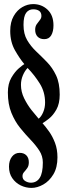

<svg xmlns="http://www.w3.org/2000/svg" viewBox="-20 -730 336 939"><path d="M134 189Q106.5 189 81.2 176.8Q56 164.5 40 141.2Q24 118 24 85Q24 55 38.5 36.2Q53 17.5 76 17.5Q97 17.5 109 29.8Q121 42 121 63.5Q121 81.5 113.2 92.2Q105.5 103 97.8 111.5Q90 120 90 131.5Q90 147.5 103.5 155.5Q117 163.5 131 163.5Q159 163.5 174.2 140Q189.5 116.5 189.5 65Q189.5 33 172.2 6.5Q155 -20 129.5 -46.5Q104 -73 78.5 -104.5Q53 -136 35.8 -178Q18.5 -220 18.5 -278Q18.5 -320.5 35.5 -349.8Q52.5 -379 72 -395.8Q91.5 -412.5 99 -416.5Q76.5 -443 53.2 -484Q30 -525 30 -578.5Q30 -622 46.8 -651.2Q63.5 -680.5 89 -695.2Q114.5 -710 142 -710Q183.5 -710 212.5 -682.8Q241.5 -655.5 241.5 -606Q241.5 -576 230.5 -557.2Q219.5 -538.5 196.5 -538.5Q175.5 -538.5 163.8 -550.8Q152 -563 152 -584.5Q152 -600.5 159.5 -611.5Q167 -622.5 174.8 -631.8Q182.5 -641 182.5 -652Q182.5 -669 171.5 -676.8Q160.5 -684.5 142.5 -684.5Q120.5 -684.5 107.8 -667.2Q95 -650 95 -608Q95 -564 112.8 -533.8Q130.5 -503.5 157 -478.5Q183.5 -453.5 210 -426.2Q236.5 -399 254.2 -361.5Q272 -324 272 -267.5Q272 -223 255.8 -194.2Q239.5 -165.5 219.5 -149.8Q199.5 -134 188 -127.5Q203 -110.5 220 -86.8Q237 -63 249 -31.5Q261 0 261 39.5Q261 89.5 241 122.8Q221 156 191.5 172.5Q162 189 134 189ZM169 -149.5Q182 -159.5 191.2 -181.2Q200.5 -203 200.5 -228.5Q200.5 -280 174.5 -321.5Q148.5 -363 115 -397.5Q101.5 -384 92 -361.8Q82.5 -339.5 82.5 -315Q82.5 -281 98.2 -249Q114 -217 134.5 -191.2Q155 -165.5 169 -149.5Z"/></svg>

Font: Imbue 50pt
Style: Bold
Weight: 700
Designer: Tyler Finck
Foundry: Etcetera Type Company
Version: Version 1.102; ttfautohint (v1.8.3)